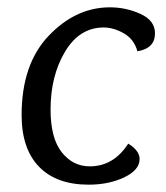

<svg xmlns="http://www.w3.org/2000/svg" viewBox="-20 -494 453 524"><path d="M355 -354Q346 -387 318 -403Q290 -419 263 -419Q197 -419 157.5 -353Q118 -287 118 -195Q118 -117 148.5 -78.5Q179 -40 225 -40Q290 -40 330 -102Q361 -83 361 -60Q361 -30 319 -10Q277 10 222 10Q134 10 86.5 -39Q39 -88 39 -180Q39 -319 113 -396.5Q187 -474 280 -474Q324 -474 363.5 -456Q403 -438 403 -403Q403 -362 355 -354Z"/></svg>

Font: Overlock
Style: Italic
Weight: 400
Designer: Dario Muhafara
Foundry: Dario Manuel Muhafara
Version: Version 1.002